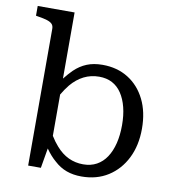

<svg xmlns="http://www.w3.org/2000/svg" viewBox="-83 -809 811 892"><g transform="rotate(10 322.5 -362.5)"><path d="M360 10Q321 10 289.5 -1.5Q258 -13 232 -37Q207 -58 184 -91L168 3H108V-642Q108 -657 100 -665Q92 -673 76 -678Q60 -683 34 -687L23 -689V-735H197V-423Q216 -447 235 -466Q262 -492 294 -505Q326 -518 368 -518Q437 -518 489 -485.5Q541 -453 570 -394.5Q599 -336 599 -257Q599 -178 569 -118Q539 -58 485.5 -24Q432 10 360 10ZM197 -153Q213 -127 230 -108Q257 -77 289 -62Q321 -47 358 -47Q394 -47 421.5 -62Q449 -77 467.5 -105Q486 -133 495.5 -171.5Q505 -210 505 -257Q505 -304 495.5 -341.5Q486 -379 468 -406Q450 -433 423.5 -447Q397 -461 362 -461Q323 -461 290 -444.5Q257 -428 230 -396Q213 -375 197 -348Z"/></g></svg>

Font: Roboto Serif 20pt
Style: Regular
Weight: 400
Designer: Greg Gazdowicz
Foundry: Commercial Type
Version: Version 1.008